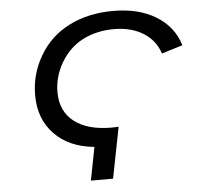

<svg xmlns="http://www.w3.org/2000/svg" viewBox="-51 -750 829 802"><g transform="rotate(-5 364.0 -349.0)"><path d="M391 0H298L325 -139Q219 -149 158 -212.5Q97 -276 97 -375Q97 -464 142 -540Q187 -617 267.5 -657.5Q348 -698 452 -698Q559 -698 631.5 -653.5Q704 -609 728 -530L640 -503Q622 -559 571.5 -590.5Q521 -622 448 -622Q376 -622 317 -592Q260 -562 225.5 -503.5Q191 -445 191 -380Q191 -300 247 -256.5Q303 -213 403 -213L433 -214Z"/></g></svg>

Font: Libra Sans
Style: Italic
Weight: 400
Italic angle: -12°
Foundry: Context Ltd
Version: Version 1.002